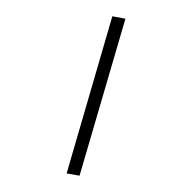

<svg xmlns="http://www.w3.org/2000/svg" viewBox="-200 -735 861 861"><g transform="rotate(45 230.0 -304.5)"><path d="M29.3 -609.4 78.6 -643.3 430.9 0 382.8 33.9Z"/></g></svg>

Font: itsadzoke
Style: Regular
Weight: 700
Width: 7
Version: Version 0.45